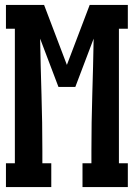

<svg xmlns="http://www.w3.org/2000/svg" viewBox="-20 -755 540 775"><path d="M4 0V-96H40V-639H4V-735H158L250 -493L342 -735H496V-639H460V-96H496V0H313V-96H349V-147Q349 -260 352.5 -373Q356 -486 358 -599L284 -404H216L142 -599Q144 -486 147.5 -373Q151 -260 151 -147V-96H187V0Z"/></svg>

Font: Iosevka Slab
Style: Bold
Weight: 700
Monospace: yes
Designer: Belleve Invis
Foundry: Belleve Invis
Version: Version 11.1.1; ttfautohint (v1.8.3)